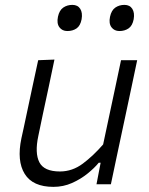

<svg xmlns="http://www.w3.org/2000/svg" viewBox="-20 -736 596 767"><path d="M193.5 10.5Q111 10.5 78.8 -41.2Q46.5 -93 65.5 -183.5Q70 -204.5 74.5 -224.5Q79 -244.5 84.5 -271.5Q98 -335 109.2 -387.5Q120.5 -440 132.5 -495.5L197.5 -498Q186 -443 174.8 -389.8Q163.5 -336.5 150.5 -276.5L133 -192.5Q118.5 -124.5 137.2 -87.8Q156 -51 219.5 -51Q269 -51 311 -82.5Q353 -114 392 -159L417 -276.5Q429.5 -336 440.8 -388.2Q452 -440.5 463.5 -495.5H528Q516.5 -440 505.2 -387.2Q494 -334.5 480.5 -271L469.5 -219.5Q456.5 -158 445.5 -106.8Q434.5 -55.5 423 0H365.5L382 -86H374.5Q357.5 -65 330 -42.8Q302.5 -20.5 267.8 -5Q233 10.5 193.5 10.5ZM457 -612Q436.5 -612 425.2 -627.2Q414 -642.5 419.5 -669Q425 -695 440.8 -705.8Q456.5 -716.5 477 -716.5Q498.5 -716.5 508.5 -700.8Q518.5 -685 514 -659Q509 -633 493.5 -622.5Q478 -612 457 -612ZM249 -612Q228.5 -612 217.2 -627.2Q206 -642.5 211.5 -669Q217 -695 232.8 -705.8Q248.5 -716.5 269 -716.5Q290.5 -716.5 300.5 -700.8Q310.5 -685 306 -659Q301 -633 285.8 -622.5Q270.5 -612 249 -612Z"/></svg>

Font: Commissioner Light
Style: Italic
Weight: 300
Italic angle: -12°
Designer: Kostas Bartsokas
Foundry: Kostas Bartsokas
Version: Version 1.000; ttfautohint (v1.8.3)